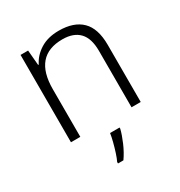

<svg xmlns="http://www.w3.org/2000/svg" viewBox="-178 -667 952 1013"><g transform="rotate(-30 298.0 -160.5)"><path d="M326 -542Q417 -542 465 -495Q513 -448 513 -348V0H457V-344Q457 -420 422 -456.5Q387 -493 320 -493Q145 -493 145 -290V0H88V-532H134L142 -440H146Q167 -484 213 -513Q259 -542 326 -542ZM349 68Q341 101 322.5 144Q304 187 280 221H247V212Q255 196 264 168.5Q273 141 280.5 111.5Q288 82 291 61H349Z"/></g></svg>

Font: Noto Sans Lao UI Light
Style: Regular
Weight: 300
Designer: Monotype Design Team
Foundry: Monotype Imaging Inc.
Version: Version 2.000; ttfautohint (v1.8.4.7-5d5b)